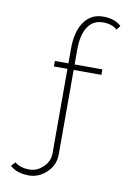

<svg xmlns="http://www.w3.org/2000/svg" viewBox="-99 -801 710 1035"><g transform="rotate(10 256.5 -283.5)"><path d="M30 138 51 116Q80 141 131 141Q172 141 205.5 109Q239 77 239 33V-429H165V-459H239V-539Q239 -633 276.5 -686.5Q314 -740 381 -740Q444 -740 480 -706L463 -683Q435 -709 385 -709Q331 -709 302 -665Q273 -621 273 -539V-459H425V-429H273V33Q273 92 230 132.5Q187 173 134 173Q66 173 30 138Z"/></g></svg>

Font: Raleway-v4020 ExtraLight
Style: Regular
Weight: 275
Designer: Matt McInerney, Pablo Impallari, Rodrigo Fuenzalida
Foundry: Matt McInerney, Pablo Impallari, Rodrigo Fuenzalida
Version: Version 4.020;PS 004.020;hotconv 1.0.88;makeotf.lib2.5.64775